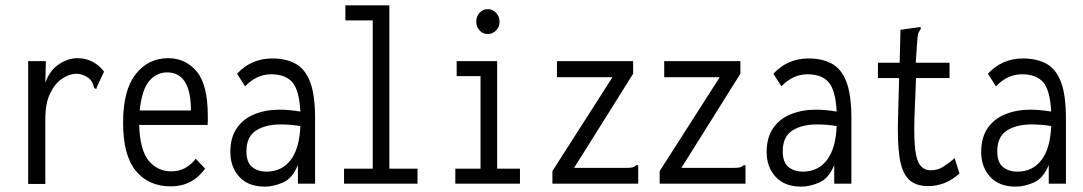

<svg xmlns="http://www.w3.org/2000/svg" viewBox="-20 -685 4040 716"><path d="M85 -457H151L149 -376Q165 -422 199 -445Q233 -468 269 -468Q329 -468 368 -418L342 -362L339 -353L332 -356Q329 -363 326.5 -372Q324 -381 312 -393Q289 -410 265 -410Q239 -410 212 -392Q185 -374 167 -337Q149 -300 149 -242V1H85Z M617 10Q534 10 486.5 -48Q439 -106 439 -227Q439 -349 486 -408.5Q533 -468 607 -468Q672 -468 713.5 -418.5Q755 -369 755 -251Q755 -242 755 -234.5Q755 -227 754 -219H499Q502 -124 535 -85Q568 -46 619 -46Q648 -46 670.5 -58.5Q693 -71 710 -93L745 -56Q697 10 617 10ZM501 -273H692Q692 -415 603 -415Q564 -415 536.5 -383Q509 -351 501 -273Z M968 11Q906 11 872.5 -25.5Q839 -62 839 -118Q839 -172 863 -207Q887 -242 929 -259Q971 -276 1023 -276Q1059 -276 1100 -269Q1096 -349 1070 -378.5Q1044 -408 991 -408Q937 -408 894 -363L864 -410Q917 -467 995 -467Q1046 -467 1082 -447.5Q1118 -428 1136.5 -379.5Q1155 -331 1155 -243V0H1091V-70Q1071 -20 1035.5 -4.5Q1000 11 968 11ZM899 -121Q899 -79 920.5 -62Q942 -45 974 -45Q1031 -45 1064 -88.5Q1097 -132 1100 -215Q1082 -218 1063 -219.5Q1044 -221 1027 -221Q970 -221 934.5 -198Q899 -175 899 -121Z M1263 0V-56H1370V-609H1268V-665H1432V-56H1537V0Z M1678 0V-56H1772V-401H1683V-457H1834V-56H1919V0ZM1799 -558Q1781 -558 1768.5 -571.5Q1756 -585 1756 -604Q1756 -624 1768.5 -637.5Q1781 -651 1799 -651Q1817 -651 1830 -637Q1843 -623 1843 -604Q1843 -585 1830 -571.5Q1817 -558 1799 -558Z M2040 -47 2264 -397H2057V-457H2341V-410L2121 -59H2316Q2333 -59 2340 -61Q2347 -63 2353 -69H2360V0H2040Z M2440 -47 2664 -397H2457V-457H2741V-410L2521 -59H2716Q2733 -59 2740 -61Q2747 -63 2753 -69H2760V0H2440Z M2968 11Q2906 11 2872.5 -25.5Q2839 -62 2839 -118Q2839 -172 2863 -207Q2887 -242 2929 -259Q2971 -276 3023 -276Q3059 -276 3100 -269Q3096 -349 3070 -378.5Q3044 -408 2991 -408Q2937 -408 2894 -363L2864 -410Q2917 -467 2995 -467Q3046 -467 3082 -447.5Q3118 -428 3136.5 -379.5Q3155 -331 3155 -243V0H3091V-70Q3071 -20 3035.5 -4.5Q3000 11 2968 11ZM2899 -121Q2899 -79 2920.5 -62Q2942 -45 2974 -45Q3031 -45 3064 -88.5Q3097 -132 3100 -215Q3082 -218 3063 -219.5Q3044 -221 3027 -221Q2970 -221 2934.5 -198Q2899 -175 2899 -121Z M3441 9Q3394 9 3368.5 -16.5Q3343 -42 3334.5 -98.5Q3326 -155 3329 -248L3333 -394H3254V-451H3335L3338 -574L3403 -583L3413 -584L3414 -577Q3409 -570 3405.5 -563Q3402 -556 3401 -539L3395 -451H3521V-394H3396L3390 -243Q3388 -169 3393 -127Q3398 -85 3412.5 -67.5Q3427 -50 3451 -50Q3477 -50 3498 -63.5Q3519 -77 3540 -95L3558 -38Q3530 -13 3501 -2Q3472 9 3441 9Z M3768 11Q3706 11 3672.5 -25.5Q3639 -62 3639 -118Q3639 -172 3663 -207Q3687 -242 3729 -259Q3771 -276 3823 -276Q3859 -276 3900 -269Q3896 -349 3870 -378.5Q3844 -408 3791 -408Q3737 -408 3694 -363L3664 -410Q3717 -467 3795 -467Q3846 -467 3882 -447.5Q3918 -428 3936.5 -379.5Q3955 -331 3955 -243V0H3891V-70Q3871 -20 3835.5 -4.5Q3800 11 3768 11ZM3699 -121Q3699 -79 3720.5 -62Q3742 -45 3774 -45Q3831 -45 3864 -88.5Q3897 -132 3900 -215Q3882 -218 3863 -219.5Q3844 -221 3827 -221Q3770 -221 3734.5 -198Q3699 -175 3699 -121Z"/></svg>

Font: Inconsolata Condensed
Style: Regular
Weight: 400
Width: 3
Monospace: yes
Designer: Raph Levien, Cyreal, Brenton Simpson
Foundry: Raph Levien, Cyreal, Google
Version: Version 3.000; ttfautohint (v1.8.2.53-6de2)